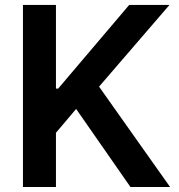

<svg xmlns="http://www.w3.org/2000/svg" viewBox="-20 -747 717 767"><path d="M659.4 0H501.1L284.1 -311.8L203.5 -216.6V0H71.7V-727.3H203.5V-393.1H212.4L496.1 -727.3H657L375.7 -400.9Z"/></svg>

Font: Linik Sans SemiBold
Style: Regular
Weight: 600
Designer: Fonts by Rasmus Andersson / Changes by Cristiano Sobral with parts from Marc Monis
Foundry: rsms
Version: Version 3.020; ttfautohint (v1.6)